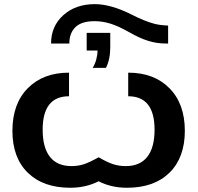

<svg xmlns="http://www.w3.org/2000/svg" viewBox="-20 -884 941 914"><path d="M449.2 -21Q388.7 9.8 314.5 9.8Q185.5 9.8 112.3 -61.8Q39.1 -133.3 39.1 -261.2Q39.1 -390.1 112.3 -464.1Q185.5 -538.1 308.6 -538.1V-425.8Q183.1 -425.8 183.1 -266.6Q183.1 -181.2 217.8 -137.2Q252.4 -93.3 320.3 -93.3Q351.6 -93.3 378.9 -102.1Q406.2 -110.8 449.2 -135.3Q492.7 -110.4 520.3 -101.8Q547.9 -93.3 578.6 -93.3Q646.5 -93.3 681.2 -137.5Q715.8 -181.6 715.8 -266.6Q715.8 -425.8 590.3 -425.8V-538.1Q713.4 -538.1 786.6 -464.1Q859.9 -390.1 859.9 -261.2Q859.9 -133.8 786.9 -62Q713.9 9.8 584.5 9.8Q509.8 9.8 449.2 -21ZM780.3 -676.8H769.5Q726.1 -676.8 685.5 -689.5Q645 -702.1 596.2 -730Q544.4 -759.3 506.6 -771.2Q468.8 -783.2 429.7 -783.2Q368.7 -783.2 339.4 -755.1Q310.1 -727.1 310.1 -676.8H223.1Q223.1 -759.8 281.7 -812Q340.3 -864.3 431.2 -864.3Q507.3 -864.3 605 -815.4Q635.3 -799.8 662.8 -788.6Q690.4 -777.3 714.8 -770.8Q739.3 -764.2 780.3 -762.2ZM420.9 -561Q432.1 -578.1 438.2 -600.6Q444.3 -623 444.3 -643.6H392.6V-727.5H504.9V-659.2Q504.9 -601.1 484.4 -561Z"/></svg>

Font: Arial
Style: Bold
Weight: 700
Designer: Steve Matteson
Foundry: Ascender Corporation
Version: Version 2.00.3